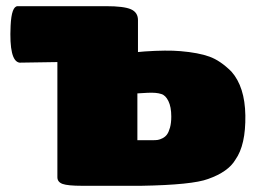

<svg xmlns="http://www.w3.org/2000/svg" viewBox="-20 -599 841 619"><path d="M424.8 -534.2V-431.2L445.8 -433.1Q518.1 -438 562 -434.1Q619.6 -429.2 655 -416.5Q690.4 -403.8 726.1 -368.2Q769.5 -319.3 771 -227.1Q772.5 -131.3 738.8 -84Q715.8 -44.9 650.9 -22Q600.1 -2.9 435.1 0H245.1Q198.2 0 181.6 -6.1Q165 -12.2 165 -27.8V-398.9Q54.7 -397 43 -397Q8.8 -401.9 14.2 -516.1Q17.1 -579.1 37.1 -579.1H321.8Q379.4 -579.1 402.1 -569.1Q424.8 -559.1 424.8 -534.2ZM422.9 -297.9V-147H473.1Q481.9 -147 488.5 -147.9Q495.1 -148.9 503.9 -153.3Q512.7 -157.7 518.3 -165.3Q523.9 -172.9 528.1 -187.7Q532.2 -202.6 532.2 -223.1Q532.2 -254.4 522.9 -273.2Q513.7 -292 500 -295.9Q484.4 -301.3 455.1 -299.8Z"/></svg>

Font: GGS TheRock Black
Style: Regular
Weight: 900
Designer: Rodrigo Fuenzalida (2012); Goodgame Studios (2014)
Foundry: Rodrigo Fuenzalida,2012;  GGS,2014
Version: Version 1.002 | FøM Mod